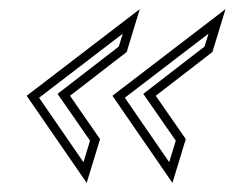

<svg xmlns="http://www.w3.org/2000/svg" viewBox="-20 -498 553 421"><path d="M170.1 -97 199.4 -193 133.5 -288 257.8 -384 286.5 -478 38.5 -288ZM358.1 -97 387.4 -193 321.5 -288 445.8 -384 474.5 -478 226.5 -288ZM163 -142.4 65.7 -283.7 249.2 -424.2 240.5 -395.9 106.2 -292.2 177.4 -189.6ZM351 -142.4 253.7 -283.7 437.2 -424.2 428.5 -395.9 294.2 -292.2 365.4 -189.6Z"/></svg>

Font: Din Kursivschrift
Style: EngGhost
Weight: 400
Version: Version 1.089